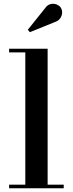

<svg xmlns="http://www.w3.org/2000/svg" viewBox="-20 -1012 392 1032"><path d="M236 -750V-19.5H322.5V0H29V-19.5H116V-730.5H29V-750ZM140.5 -839 129.5 -852 222 -967.5Q234.5 -986 251.8 -990Q269 -994 284.2 -988Q299.5 -982 307 -970.5Q315 -957.5 313.8 -941.5Q312.5 -925.5 302.5 -912.2Q292.5 -899 275 -893.5Z"/></svg>

Font: Bodoni Moda 11pt SemiBold
Style: Regular
Weight: 600
Designer: Owen Earl
Foundry: indestructible type
Version: Version 2.004